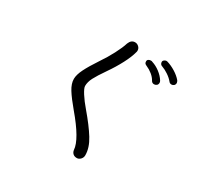

<svg xmlns="http://www.w3.org/2000/svg" viewBox="-185 -1032 1370 1332"><g transform="rotate(30 500.0 -366.0)"><path d="M875 -698Q858 -719 831 -737Q804 -755 781 -763Q760 -769 760 -791Q760 -798 767.5 -804.5Q775 -811 785 -812Q791 -812 793 -811Q827 -801 861 -780Q895 -759 917 -733Q922 -726 924 -715Q924 -702 916 -694.5Q908 -687 897 -687Q883 -687 875 -698ZM767 -643Q755 -665 732 -683.5Q709 -702 685 -712Q673 -717 668.5 -722.5Q664 -728 664 -739Q664 -749 672 -754.5Q680 -760 691 -760Q700 -760 704 -757Q736 -747 766.5 -724Q797 -701 815 -672Q820 -664 820 -656Q820 -643 811.5 -635.5Q803 -628 791 -628Q775 -628 767 -643ZM538 44Q533 -36 399 -194Q345 -258 318 -301.5Q291 -345 291 -383Q291 -416 314 -462.5Q337 -509 383 -578Q418 -629 447.5 -685.5Q477 -742 488 -779Q502 -815 533 -815Q550 -815 563 -802.5Q576 -790 576 -773Q576 -764 574 -760Q563 -717 533 -659.5Q503 -602 462 -543Q419 -481 401 -446Q383 -411 383 -379Q383 -362 407.5 -323.5Q432 -285 469 -242Q544 -154 584.5 -88.5Q625 -23 625 37Q625 56 612 69.5Q599 83 583 83Q563 83 551.5 72Q540 61 538 44Z"/></g></svg>

Font: Tsukimi Rounded Medium
Style: Regular
Weight: 500
Designer: Takashi Funayama
Foundry: Takashi Funayama
Version: Version 1.032; ttfautohint (v1.8.3)